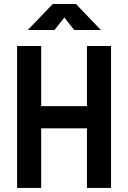

<svg xmlns="http://www.w3.org/2000/svg" viewBox="-20 -918 626 938"><path d="M404.8 0H522.5V-693.4H404.8V-399.4H181.2V-693.4H63.5V0H181.2V-291H404.8ZM115.7 -771.5H246.1L294.4 -832.5L342.3 -771.5H472.7L351.1 -898.4H237.8Z"/></svg>

Font: Cascadia Code PL SemiBold
Style: Regular
Weight: 600
Monospace: yes
Designer: Aaron Bell
Foundry: Saja Typeworks
Version: Version 2404.023